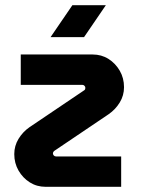

<svg xmlns="http://www.w3.org/2000/svg" viewBox="-20 -720 546 740"><path d="M156 0Q122 0 95 -17Q68 -34 51.5 -62.5Q35 -91 35 -126Q35 -158 51.5 -185Q68 -212 94 -230L303 -371Q307 -373 308 -376Q309 -379 309 -381Q309 -386 305.5 -389.5Q302 -393 297 -393H60V-510H337Q371 -510 398 -493Q425 -476 441.5 -447.5Q458 -419 458 -384Q458 -352 441.5 -325Q425 -298 399 -280L190 -139Q187 -137 185.5 -134Q184 -131 184 -129Q184 -124 187.5 -120.5Q191 -117 196 -117H447V0ZM175 -577 259 -700H388L304 -577Z"/></svg>

Font: MuseoModerno Thin SemiBold
Style: Regular
Weight: 600
Version: Version 1.003